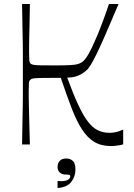

<svg xmlns="http://www.w3.org/2000/svg" viewBox="-20 -720 668 957"><path d="M90 0Q91 -72 92 -118Q93 -164 93.5 -194.5Q94 -225 94 -247.5Q94 -270 94 -293.5Q94 -317 94 -350Q94 -383 94 -406.5Q94 -430 94 -452.5Q94 -475 93.5 -505.5Q93 -536 92 -582Q91 -628 90 -700H129Q128 -630 127 -590Q126 -550 125.5 -528Q125 -506 125 -490.5Q125 -475 125 -455Q125 -429 126 -419Q127 -409 132 -403Q137 -399 147 -397Q157 -395 181 -394.5Q205 -394 253 -394Q304 -394 330.5 -395.5Q357 -397 369 -401Q381 -405 390 -411Q406 -423 422.5 -453Q439 -483 453 -516Q469 -552 478.5 -576.5Q488 -601 495 -620Q502 -639 508.5 -657.5Q515 -676 523 -700H571Q529 -601 502 -539.5Q475 -478 458.5 -445Q442 -412 432.5 -397Q423 -382 416 -374Q404 -362 388.5 -352.5Q373 -343 354.5 -338Q336 -333 315 -333Q345 -251 370 -197.5Q395 -144 418.5 -113.5Q442 -83 468 -70.5Q494 -58 526 -58Q538 -58 550 -60Q562 -62 573.5 -66Q585 -70 594 -74V-1Q588 2 578 3.5Q568 5 556.5 6.5Q545 8 533 8Q484 8 449.5 -13Q415 -34 388 -76Q361 -118 336.5 -182Q312 -246 283 -332Q221 -332 190.5 -331.5Q160 -331 148.5 -329.5Q137 -328 132 -323Q125 -318 124 -304Q123 -290 123 -257Q123 -250 123.5 -220Q124 -190 125 -149.5Q126 -109 127 -69Q128 -29 129 0ZM267 217V182Q270 182 273.5 182.5Q277 183 281 183Q308 183 319 176Q330 169 330 159Q330 153 324.5 151.5Q319 150 308 150Q289 150 278 140Q267 130 267 112Q267 93 278 81.5Q289 70 311 70Q330 70 343 82Q356 94 356 125Q356 160 335 187Q314 214 267 217Z"/></svg>

Font: Ojuju
Style: Regular
Weight: 400
Designer: Chisaokwu Joboson, Mirko Velimirovic
Foundry: Udi Foundry
Version: Version 1.000